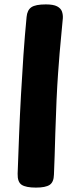

<svg xmlns="http://www.w3.org/2000/svg" viewBox="-20 -842 346 872"><path d="M100.8 -765.2Q103.6 -796.1 122.4 -809.1Q141.2 -822 188.2 -822Q222.6 -822 239.4 -813.1Q256.3 -804.1 261.4 -789.7Q266.4 -775.2 265.4 -759.2Q263.4 -731.2 257.3 -672.2Q251.2 -613.1 243.7 -508.1Q236.2 -403 231.2 -236Q230.2 -183 228.2 -134.8Q226.2 -86.7 225 -49.1Q224.2 -14.7 205.4 -2.3Q186.6 10 143.2 10Q97.8 10 78.4 -2.7Q59.1 -15.4 60.1 -53Q63.1 -139.2 66.7 -229.6Q70.3 -319.9 75.3 -410.8Q80.3 -501.7 86.4 -591.2Q92.6 -680.7 100.8 -765.2Z"/></svg>

Font: Playpen Sans Hebrew
Style: Regular
Weight: 400
Designer: Tom Grace, Laura Meseguer, Veronika Burian, José Scaglione
Foundry: TypeTogether
Version: Version 2.000